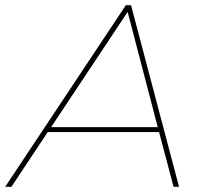

<svg xmlns="http://www.w3.org/2000/svg" viewBox="-63 -720 771 740"><path d="M-43 0 422 -700H442L627 0H606L550 -211H121L-19 0ZM134 -230H545L429 -674Z"/></svg>

Font: Montserrat Thin
Style: Italic
Weight: 100
Italic angle: -11.3°
Designer: Julieta Ulanovsky
Foundry: Julieta Ulanovsky
Version: Version 9.000; ttfautohint (v1.8.4.7-5d5b)